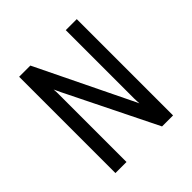

<svg xmlns="http://www.w3.org/2000/svg" viewBox="-186 -844 987 987"><g transform="rotate(-45 308.0 -350.0)"><path d="M98.5 0V-700H180L422 -202Q425.5 -195.5 430.5 -184.8Q435.5 -174 439 -166Q438.5 -180 438 -187.8Q437.5 -195.5 437.5 -203V-700H517.5V0H437.5L195 -491Q191.5 -499 186.2 -509.8Q181 -520.5 177.5 -528.5Q178.5 -517 178.8 -508.2Q179 -499.5 179 -492V0Z"/></g></svg>

Font: Overpass Mono Light
Style: Regular
Weight: 400
Monospace: yes
Version: Version 4.000